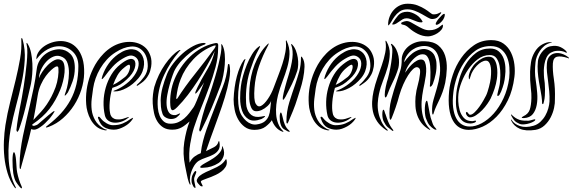

<svg xmlns="http://www.w3.org/2000/svg" viewBox="-23 -696 3069 1029"><path d="M428 -303Q427 -260 413 -215.5Q399 -171 374 -132Q349 -93 314.5 -62.5Q280 -32 238 -16Q225 -11 223 -14Q223 -17 226.5 -19Q230 -21 235 -26Q274 -56 304 -89Q334 -122 355 -160.5Q376 -199 386.5 -244Q397 -289 397 -342Q397 -389 368.5 -417.5Q340 -446 299 -448Q267 -450 233.5 -432.5Q200 -415 172 -378Q171 -397 182 -415Q193 -433 211.5 -446.5Q230 -460 254 -468Q278 -476 303 -476Q327 -476 350 -466.5Q373 -457 391 -436Q409 -415 419 -382.5Q429 -350 428 -303ZM143 -247Q129 -184 113.5 -119.5Q98 -55 78 0Q76 2 73.5 7Q71 12 69 10Q68 10 66 5Q65 3 65 0Q66 -13 69 -33Q72 -53 75.5 -74Q79 -95 83 -115.5Q87 -136 90 -151Q91 -157 95 -178.5Q99 -200 103.5 -229Q108 -258 112.5 -291.5Q117 -325 120 -357Q123 -389 123.5 -415Q124 -441 120 -455Q119 -459 119 -462.5Q119 -466 120 -466Q122 -466 124 -463Q126 -460 127 -458Q138 -440 143.5 -413Q149 -386 150.5 -356Q152 -326 149.5 -297Q147 -268 143 -247ZM179 -184Q173 -146 167.5 -115.5Q162 -85 156 -53Q179 -77 196.5 -96.5Q214 -116 227.5 -136Q241 -156 252.5 -178Q264 -200 275 -229Q284 -254 288 -283Q292 -312 290 -330Q290 -336 286.5 -339Q283 -342 274 -338Q265 -333 251 -320.5Q237 -308 222.5 -288.5Q208 -269 196 -242.5Q184 -216 179 -184ZM186 -277Q190 -290 203 -310Q216 -330 233 -347Q250 -364 269 -373.5Q288 -383 305 -374Q317 -368 321 -349.5Q325 -331 323 -308Q321 -285 314.5 -259.5Q308 -234 300 -215Q277 -158 242.5 -113Q208 -68 150 -29Q149 -24 152.5 -22.5Q156 -21 161.5 -22Q167 -23 173.5 -26Q180 -29 185 -34Q196 -43 209.5 -55Q223 -67 236 -78Q249 -89 258 -95.5Q267 -102 269 -101Q270 -100 267 -94.5Q264 -89 259 -82Q254 -75 249 -68.5Q244 -62 242 -60Q229 -46 218.5 -35.5Q208 -25 193 -15Q181 -6 169.5 -2.5Q158 1 144 -4Q133 46 117.5 100Q102 154 91 196Q88 212 85 210Q83 208 82.5 203Q82 198 82 192Q82 150 87 111Q92 72 100 32.5Q108 -7 117.5 -47.5Q127 -88 137 -132Q148 -180 157.5 -225.5Q167 -271 174 -327Q177 -351 189 -371Q201 -391 218 -404.5Q235 -418 255.5 -425Q276 -432 296 -432Q329 -431 353.5 -407.5Q378 -384 378 -332Q378 -294 366.5 -261Q355 -228 341 -201Q339 -198 332.5 -190Q326 -182 324 -184Q323 -185 325.5 -193Q328 -201 330 -206Q336 -222 341 -249Q346 -276 346.5 -304Q347 -332 339.5 -356Q332 -380 312 -390Q288 -402 265.5 -393.5Q243 -385 225.5 -366Q208 -347 197 -322.5Q186 -298 186 -277ZM98 -485Q113 -432 109.5 -373.5Q106 -315 93 -253.5Q80 -192 63 -129Q46 -66 34 -3Q28 31 24.5 70.5Q21 110 23 151Q25 192 33.5 231.5Q42 271 60 305Q64 313 61.5 313Q59 313 54 307Q30 273 17.5 231.5Q5 190 0.5 146.5Q-4 103 -2 59Q0 15 6 -25Q16 -88 31.5 -149Q47 -210 61 -268Q75 -326 84.5 -380.5Q94 -435 91 -485Q91 -492 93 -492Q94 -493 96 -490Q98 -487 98 -485ZM94 313Q91 314 87 310L83 306Q72 293 63 279Q54 265 48 232Q46 219 45 200Q44 181 44 163Q44 145 46 132Q48 119 52 120Q56 120 59 134Q62 148 63 162Q65 181 65.5 196.5Q66 212 69 228Q73 248 79 267Q85 286 93 303Q94 305 94.5 309Q95 313 94 313Z M733 -408Q741 -398 745.5 -383Q750 -368 749 -350.5Q748 -333 741 -314Q734 -295 719 -277Q690 -243 655.5 -224.5Q621 -206 593 -206Q576 -206 593 -212Q602 -215 614.5 -221.5Q627 -228 641 -237.5Q655 -247 669.5 -260Q684 -273 696 -290Q716 -318 719.5 -344.5Q723 -371 709 -385Q697 -397 681 -398.5Q665 -400 633 -381Q604 -364 581 -339Q558 -314 538 -286Q527 -272 523.5 -272Q520 -272 526 -290Q538 -325 559.5 -355Q581 -385 611 -406Q633 -421 651.5 -427Q670 -433 685.5 -432Q701 -431 713 -424.5Q725 -418 733 -408ZM787 -338Q783 -314 774.5 -297.5Q766 -281 755.5 -269.5Q745 -258 734.5 -251Q724 -244 716 -238Q712 -235 710 -237Q708 -239 713 -244Q731 -259 749.5 -284.5Q768 -310 769 -341Q769 -394 743 -422Q717 -450 678 -446.5Q639 -443 597 -416Q570 -399 549.5 -376.5Q529 -354 514 -328.5Q499 -303 489.5 -276Q480 -249 476 -222Q472 -196 468.5 -166Q465 -136 468.5 -107Q472 -78 487 -51.5Q502 -25 534 -6Q539 -3 544.5 -2Q550 -1 550 0Q550 2 545 2.5Q540 3 534 1Q509 -4 491.5 -19.5Q474 -35 463 -55Q452 -75 446 -97Q440 -119 439 -137Q433 -216 461 -293Q467 -309 476.5 -329Q486 -349 500 -369.5Q514 -390 533 -409.5Q552 -429 576 -444Q599 -458 624 -465Q649 -472 674 -471.5Q699 -471 721 -462.5Q743 -454 760 -437Q775 -421 783.5 -396Q792 -371 787 -338ZM696 -374Q708 -360 699 -330.5Q690 -301 657 -271Q639 -254 622 -243.5Q605 -233 579 -225Q568 -187 565 -150Q562 -113 567 -90Q568 -81 573.5 -72.5Q579 -64 589.5 -59.5Q600 -55 617 -56Q634 -57 659 -67Q666 -70 667.5 -68.5Q669 -67 661 -62Q643 -48 623 -42.5Q603 -37 585.5 -39Q568 -41 555.5 -51Q543 -61 539 -78Q531 -113 532 -151Q533 -189 543.5 -226Q554 -263 573.5 -295.5Q593 -328 622 -351Q676 -394 696 -374ZM686 -55Q679 -45 668.5 -35.5Q658 -26 644.5 -18.5Q631 -11 616.5 -6Q602 -1 587 -1Q561 -1 538.5 -12.5Q516 -24 504 -59Q502 -63 502 -66.5Q502 -70 504 -70Q508 -72 512 -67.5Q516 -63 520 -58Q531 -45 548.5 -35Q566 -25 582 -25Q612 -25 634 -34Q656 -43 676 -58Q681 -61 687.5 -64Q694 -67 686 -55ZM672 -347Q668 -355 643 -334Q620 -316 606.5 -292.5Q593 -269 583 -241Q602 -250 618 -261.5Q634 -273 648 -284Q663 -297 670 -318Q677 -339 672 -347Z M1170 -452Q1179 -433 1181.5 -405.5Q1184 -378 1181.5 -349Q1179 -320 1173.5 -291.5Q1168 -263 1160 -241Q1138 -182 1111.5 -118.5Q1085 -55 1057 0Q1056 1 1053.5 5Q1051 9 1049 9Q1047 8 1045.5 3.5Q1044 -1 1045 -3Q1048 -17 1052.5 -37Q1057 -57 1063 -77.5Q1069 -98 1075 -118Q1081 -138 1087 -152Q1089 -158 1096.5 -179Q1104 -200 1113 -228.5Q1122 -257 1131.5 -289.5Q1141 -322 1148.5 -353.5Q1156 -385 1160.5 -410.5Q1165 -436 1163 -451Q1163 -460 1164 -460Q1166 -460 1167 -457Q1168 -454 1170 -452ZM1079 -463Q1079 -462 1078 -460Q1077 -458 1070 -456Q1057 -451 1036.5 -440Q1016 -429 994.5 -412Q973 -395 952 -373Q931 -351 916 -325Q911 -317 903 -295Q895 -273 887 -245Q879 -217 873.5 -187Q868 -157 870 -132.5Q872 -108 882.5 -93Q893 -78 916 -79Q921 -79 930.5 -84Q940 -89 942 -88Q944 -86 935.5 -77.5Q927 -69 924 -67Q916 -61 904.5 -59Q893 -57 882 -59.5Q871 -62 861.5 -68.5Q852 -75 848 -86Q841 -106 839.5 -124Q838 -142 838 -159Q839 -193 848 -227Q857 -261 872 -299Q883 -326 905 -355Q927 -384 954.5 -408.5Q982 -433 1012.5 -449Q1043 -465 1070 -466Q1072 -466 1075.5 -465Q1079 -464 1079 -463ZM1122 -451Q1059 -427 1013 -378Q967 -329 945 -271Q935 -246 930 -222Q925 -198 922 -174Q920 -169 922.5 -166.5Q925 -164 928 -169Q968 -232 1022 -299.5Q1076 -367 1127 -437Q1133 -446 1133 -451Q1133 -454 1122 -451ZM1207 -348Q1214 -317 1205.5 -270.5Q1197 -224 1182 -174.5Q1167 -125 1150 -79Q1133 -33 1123 -4Q1116 14 1104 48Q1092 82 1081 114Q1105 103 1124.5 92.5Q1144 82 1148 62L1149 61Q1152 61 1152 61L1153 66Q1158 92 1148 107.5Q1138 123 1120 132.5Q1102 142 1080.5 149Q1059 156 1042 166Q1025 177 1012.5 201Q1000 225 996 250Q993 268 996 280Q999 292 997 294Q994 295 989 281Q983 264 978.5 240Q974 216 969 193Q955 127 964.5 65.5Q974 4 993 -45Q981 -35 971 -27Q961 -19 951 -13.5Q941 -8 929 -4.5Q917 -1 900 -1Q871 -1 852 -13Q833 -25 820.5 -45Q808 -65 802.5 -90.5Q797 -116 795.5 -141.5Q794 -167 797 -190.5Q800 -214 804 -230Q814 -264 829 -295Q844 -326 862 -351.5Q880 -377 898.5 -396Q917 -415 934 -425Q936 -426 939 -427.5Q942 -429 944 -427Q945 -426 941.5 -423.5Q938 -421 937 -419Q888 -362 857 -295Q826 -228 822 -156Q821 -138 823 -116.5Q825 -95 832.5 -76.5Q840 -58 854 -45.5Q868 -33 891 -33Q913 -33 931 -40.5Q949 -48 964 -61Q979 -74 991.5 -90Q1004 -106 1015 -122Q1018 -127 1021.5 -134Q1025 -141 1031 -155.5Q1037 -170 1046.5 -193.5Q1056 -217 1071 -255Q1063 -241 1054.5 -230Q1046 -219 1037 -206Q1035 -204 1030.5 -198.5Q1026 -193 1024 -195Q1022 -197 1026 -207.5Q1030 -218 1036.5 -230.5Q1043 -243 1049 -254.5Q1055 -266 1057 -270Q1071 -295 1093 -332.5Q1115 -370 1128 -422Q1108 -383 1085 -342Q1062 -301 1036.5 -262Q1011 -223 983.5 -187Q956 -151 927 -122Q908 -103 900 -105.5Q892 -108 890 -130Q887 -164 893 -202Q899 -240 913 -273Q926 -304 947 -335Q968 -366 995 -392Q1022 -418 1054.5 -436.5Q1087 -455 1122 -463Q1125 -464 1132 -465Q1139 -466 1142 -464Q1147 -461 1146.5 -453.5Q1146 -446 1146 -438Q1146 -388 1132 -336Q1118 -284 1098.5 -230.5Q1079 -177 1056.5 -121.5Q1034 -66 1016 -11Q1005 24 996.5 74.5Q988 125 993 176Q1004 154 1021 142Q1038 130 1053 125Q1057 91 1065 60Q1073 29 1083.5 -1Q1094 -31 1106 -62Q1118 -93 1131 -127Q1150 -178 1171 -230.5Q1192 -283 1198 -345Q1198 -353 1202 -353Q1207 -353 1207 -348ZM1172 94Q1183 122 1174 144.5Q1165 167 1148 178Q1110 202 1067 203Q1059 203 1055.5 203.5Q1052 204 1050 200Q1049 198 1053.5 193.5Q1058 189 1063 186Q1069 182 1076.5 178Q1084 174 1098 166Q1109 160 1121.5 151.5Q1134 143 1144.5 133Q1155 123 1161.5 112Q1168 101 1167 91Q1167 85 1168 87Q1169 89 1170 90.5Q1171 92 1172 94ZM1192 165Q1195 184 1186 198.5Q1177 213 1163 223.5Q1149 234 1134 241Q1119 248 1109 252Q1097 257 1086 260.5Q1075 264 1064 269Q1051 274 1054 280.5Q1057 287 1061 295Q1063 297 1063 300Q1063 303 1061 303Q1054 303 1050 299.5Q1046 296 1042 291Q1028 277 1032.5 266Q1037 255 1046 247Q1060 236 1080 226.5Q1100 217 1123 207Q1140 200 1157 189Q1174 178 1187 158Q1189 155 1190 158.5Q1191 162 1192 165ZM1028 222Q1030 225 1028 230.5Q1026 236 1024 241Q1022 247 1020 251.5Q1018 256 1017.5 261.5Q1017 267 1018.5 275.5Q1020 284 1023 298Q1027 311 1023 311Q1020 311 1016 307Q1013 304 1007 290Q1001 276 1005 254Q1006 248 1009 241.5Q1012 235 1015.5 229.5Q1019 224 1022.5 221.5Q1026 219 1028 222Z M1570 -316Q1558 -279 1541.5 -245Q1525 -211 1507 -177Q1505 -175 1501 -167.5Q1497 -160 1494 -162Q1492 -162 1492.5 -168Q1493 -174 1493 -177Q1494 -185 1497.5 -200Q1501 -215 1505.5 -231.5Q1510 -248 1514.5 -263.5Q1519 -279 1522 -288Q1539 -342 1544 -384Q1549 -426 1538 -455Q1536 -460 1538 -460Q1540 -460 1542 -458Q1544 -456 1545 -455Q1556 -443 1563 -424.5Q1570 -406 1573 -386.5Q1576 -367 1575 -348Q1574 -329 1570 -316ZM1597 -388Q1610 -368 1609 -338Q1608 -308 1601.5 -276Q1595 -244 1585.5 -215Q1576 -186 1571 -169Q1561 -136 1547 -101.5Q1533 -67 1522 -42Q1518 -33 1516 -34Q1513 -35 1512.5 -38.5Q1512 -42 1512 -44Q1512 -98 1527.5 -148Q1543 -198 1561 -249Q1572 -282 1581 -314.5Q1590 -347 1590 -386Q1590 -393 1592 -393Q1593 -393 1594 -391.5Q1595 -390 1597 -388ZM1397 -74Q1399 -71 1390 -65Q1381 -59 1378 -58Q1334 -42 1309.5 -57Q1285 -72 1274.5 -102Q1264 -132 1264 -168.5Q1264 -205 1268 -234Q1271 -259 1279.5 -289.5Q1288 -320 1300 -349.5Q1312 -379 1327.5 -404.5Q1343 -430 1361 -444Q1363 -445 1365.5 -447Q1368 -449 1370 -449Q1373 -448 1367 -438Q1361 -428 1352.5 -410Q1344 -392 1335 -368.5Q1326 -345 1317.5 -319Q1309 -293 1304 -267Q1299 -241 1297 -217Q1295 -193 1295 -174Q1295 -155 1296 -142Q1297 -129 1298 -125Q1305 -94 1324.5 -79.5Q1344 -65 1377 -71Q1378 -71 1387 -73Q1396 -75 1397 -74ZM1526 3Q1530 7 1530 9Q1530 11 1525.5 10Q1521 9 1519 8Q1511 4 1499 -3.5Q1487 -11 1481 -30Q1478 -38 1477 -49.5Q1476 -61 1476 -71Q1476 -81 1478 -87.5Q1480 -94 1483 -93Q1485 -92 1487.5 -84Q1490 -76 1492 -67Q1494 -56 1497 -46.5Q1500 -37 1504 -27Q1509 -16 1514 -9.5Q1519 -3 1526 3ZM1434 -52Q1423 -35 1400.5 -17.5Q1378 0 1340 0Q1310 0 1288.5 -16Q1267 -32 1253.5 -56Q1240 -80 1234.5 -108.5Q1229 -137 1229 -163Q1230 -195 1234.5 -227Q1239 -259 1246.5 -287Q1254 -315 1263.5 -337Q1273 -359 1283 -373Q1285 -374 1287.5 -377.5Q1290 -381 1292 -379Q1293 -378 1291.5 -374.5Q1290 -371 1289 -369Q1280 -339 1271.5 -305.5Q1263 -272 1258 -238Q1253 -204 1253 -171Q1253 -138 1259 -110Q1263 -91 1273.5 -75Q1284 -59 1296.5 -48Q1309 -37 1323.5 -32Q1338 -27 1352 -29Q1381 -33 1396 -45.5Q1411 -58 1417.5 -75.5Q1424 -93 1425.5 -113.5Q1427 -134 1430 -155Q1425 -141 1410.5 -127.5Q1396 -114 1379.5 -106.5Q1363 -99 1347.5 -100Q1332 -101 1324 -118Q1314 -140 1313 -166Q1312 -192 1314 -223Q1316 -254 1323 -287Q1330 -320 1342 -350.5Q1354 -381 1370.5 -408Q1387 -435 1408 -456L1412 -460Q1415 -463 1418 -463Q1418 -463 1414 -453Q1385 -399 1365 -341.5Q1345 -284 1341 -225Q1336 -160 1347.5 -140Q1359 -120 1376 -128.5Q1393 -137 1412.5 -165.5Q1432 -194 1444 -227Q1455 -257 1467.5 -289Q1480 -321 1490.5 -353.5Q1501 -386 1506.5 -417Q1512 -448 1509 -475Q1509 -480 1511 -480Q1512 -480 1512 -479Q1512 -477 1513 -477Q1514 -476 1514 -475Q1530 -441 1528.5 -406Q1527 -371 1516.5 -335Q1506 -299 1491.5 -261.5Q1477 -224 1467 -186Q1461 -162 1458 -135.5Q1455 -109 1457 -83Q1459 -57 1468 -33.5Q1477 -10 1494 6Q1496 8 1496 9Q1496 11 1493.5 10.5Q1491 10 1489 9Q1470 2 1456 -14Q1442 -30 1434 -52Z M1926 -408Q1934 -398 1938.5 -383Q1943 -368 1942 -350.5Q1941 -333 1934 -314Q1927 -295 1912 -277Q1883 -243 1848.5 -224.5Q1814 -206 1786 -206Q1769 -206 1786 -212Q1795 -215 1807.5 -221.5Q1820 -228 1834 -237.5Q1848 -247 1862.5 -260Q1877 -273 1889 -290Q1909 -318 1912.5 -344.5Q1916 -371 1902 -385Q1890 -397 1874 -398.5Q1858 -400 1826 -381Q1797 -364 1774 -339Q1751 -314 1731 -286Q1720 -272 1716.5 -272Q1713 -272 1719 -290Q1731 -325 1752.5 -355Q1774 -385 1804 -406Q1826 -421 1844.5 -427Q1863 -433 1878.5 -432Q1894 -431 1906 -424.5Q1918 -418 1926 -408ZM1980 -338Q1976 -314 1967.5 -297.5Q1959 -281 1948.5 -269.5Q1938 -258 1927.5 -251Q1917 -244 1909 -238Q1905 -235 1903 -237Q1901 -239 1906 -244Q1924 -259 1942.5 -284.5Q1961 -310 1962 -341Q1962 -394 1936 -422Q1910 -450 1871 -446.5Q1832 -443 1790 -416Q1763 -399 1742.5 -376.5Q1722 -354 1707 -328.5Q1692 -303 1682.5 -276Q1673 -249 1669 -222Q1665 -196 1661.5 -166Q1658 -136 1661.5 -107Q1665 -78 1680 -51.5Q1695 -25 1727 -6Q1732 -3 1737.5 -2Q1743 -1 1743 0Q1743 2 1738 2.5Q1733 3 1727 1Q1702 -4 1684.5 -19.5Q1667 -35 1656 -55Q1645 -75 1639 -97Q1633 -119 1632 -137Q1626 -216 1654 -293Q1660 -309 1669.5 -329Q1679 -349 1693 -369.5Q1707 -390 1726 -409.5Q1745 -429 1769 -444Q1792 -458 1817 -465Q1842 -472 1867 -471.5Q1892 -471 1914 -462.5Q1936 -454 1953 -437Q1968 -421 1976.5 -396Q1985 -371 1980 -338ZM1889 -374Q1901 -360 1892 -330.5Q1883 -301 1850 -271Q1832 -254 1815 -243.5Q1798 -233 1772 -225Q1761 -187 1758 -150Q1755 -113 1760 -90Q1761 -81 1766.5 -72.5Q1772 -64 1782.5 -59.5Q1793 -55 1810 -56Q1827 -57 1852 -67Q1859 -70 1860.5 -68.5Q1862 -67 1854 -62Q1836 -48 1816 -42.5Q1796 -37 1778.5 -39Q1761 -41 1748.5 -51Q1736 -61 1732 -78Q1724 -113 1725 -151Q1726 -189 1736.5 -226Q1747 -263 1766.5 -295.5Q1786 -328 1815 -351Q1869 -394 1889 -374ZM1879 -55Q1872 -45 1861.5 -35.5Q1851 -26 1837.5 -18.5Q1824 -11 1809.5 -6Q1795 -1 1780 -1Q1754 -1 1731.5 -12.5Q1709 -24 1697 -59Q1695 -63 1695 -66.5Q1695 -70 1697 -70Q1701 -72 1705 -67.5Q1709 -63 1713 -58Q1724 -45 1741.5 -35Q1759 -25 1775 -25Q1805 -25 1827 -34Q1849 -43 1869 -58Q1874 -61 1880.5 -64Q1887 -67 1879 -55ZM1865 -347Q1861 -355 1836 -334Q1813 -316 1799.5 -292.5Q1786 -269 1776 -241Q1795 -250 1811 -261.5Q1827 -273 1841 -284Q1856 -297 1863 -318Q1870 -339 1865 -347Z M2316 -359Q2318 -328 2312 -299.5Q2306 -271 2297 -247Q2295 -242 2290.5 -236Q2286 -230 2282 -232Q2280 -232 2281 -239Q2282 -246 2282 -249Q2283 -260 2283.5 -276.5Q2284 -293 2284 -310Q2284 -327 2282.5 -342.5Q2281 -358 2278 -369Q2269 -401 2249.5 -404.5Q2230 -408 2210 -394Q2190 -380 2172 -355Q2154 -330 2148 -306Q2154 -315 2163.5 -327.5Q2173 -340 2185 -351.5Q2197 -363 2210.5 -370.5Q2224 -378 2236 -377Q2249 -376 2254.5 -363Q2260 -350 2261 -331Q2262 -312 2259 -290Q2256 -268 2252 -249Q2245 -218 2240 -185Q2235 -152 2236.5 -120.5Q2238 -89 2247.5 -59.5Q2257 -30 2280 -5Q2282 -2 2283 0Q2284 2 2278 -1Q2252 -16 2236.5 -36Q2221 -56 2213 -79Q2205 -102 2203.5 -127Q2202 -152 2204 -177Q2208 -213 2216 -240Q2224 -267 2228 -301Q2230 -322 2225 -328.5Q2220 -335 2213 -336Q2203 -337 2190.5 -325.5Q2178 -314 2164.5 -293Q2151 -272 2138.5 -244Q2126 -216 2117 -185Q2109 -154 2097.5 -120.5Q2086 -87 2076 -63Q2072 -54 2070 -54Q2068 -54 2066.5 -58Q2065 -62 2065 -64Q2061 -114 2074 -163Q2087 -212 2104 -262Q2114 -293 2122 -317Q2130 -341 2130 -378Q2130 -394 2138 -411.5Q2146 -429 2161.5 -443.5Q2177 -458 2200 -467Q2223 -476 2252 -475Q2300 -474 2326 -452.5Q2352 -431 2362.5 -398Q2373 -365 2371.5 -326.5Q2370 -288 2363 -252Q2357 -225 2349 -203Q2341 -181 2332 -162Q2323 -143 2315 -126Q2307 -109 2302 -92Q2301 -89 2300 -85.5Q2299 -82 2297 -82Q2295 -82 2294 -86Q2293 -90 2293 -95Q2291 -129 2300 -160.5Q2309 -192 2319 -225.5Q2329 -259 2334 -296Q2339 -333 2330 -378Q2321 -426 2286 -442Q2251 -458 2206 -440Q2200 -437 2190 -431Q2180 -425 2170.5 -415Q2161 -405 2153 -391.5Q2145 -378 2143 -362Q2155 -380 2171 -396Q2187 -412 2205 -421.5Q2223 -431 2241.5 -433Q2260 -435 2278 -426Q2299 -415 2307 -395.5Q2315 -376 2316 -359ZM2112 -332Q2101 -294 2082.5 -257Q2064 -220 2052 -186Q2051 -184 2048.5 -178.5Q2046 -173 2042 -174Q2040 -175 2039.5 -180.5Q2039 -186 2039 -189Q2039 -205 2044.5 -231.5Q2050 -258 2056 -275Q2058 -281 2063.5 -305.5Q2069 -330 2073.5 -359Q2078 -388 2079.5 -415Q2081 -442 2074 -454Q2070 -461 2074 -461Q2077 -461 2082 -456Q2094 -445 2101.5 -429Q2109 -413 2112.5 -395.5Q2116 -378 2115.5 -361Q2115 -344 2112 -332ZM2316 -1Q2314 0 2308 -2Q2305 -3 2303 -4Q2289 -13 2279 -24.5Q2269 -36 2259 -64Q2256 -74 2254.5 -89.5Q2253 -105 2254 -120Q2255 -135 2257.5 -145.5Q2260 -156 2265 -156Q2267 -156 2269.5 -144.5Q2272 -133 2274.5 -118Q2277 -103 2280 -88Q2283 -73 2285 -66Q2290 -51 2295 -36Q2300 -21 2311 -10Q2313 -8 2315 -4.5Q2317 -1 2316 -1ZM2046 1Q2015 -20 1998.5 -45Q1982 -70 1976 -97Q1970 -124 1971.5 -152Q1973 -180 1979 -207Q1987 -243 1999.5 -278.5Q2012 -314 2023.5 -347.5Q2035 -381 2041.5 -413Q2048 -445 2043 -474Q2043 -478 2044 -478Q2046 -478 2049 -473Q2067 -441 2066 -407Q2065 -373 2055 -337.5Q2045 -302 2030.5 -265.5Q2016 -229 2008 -192Q2003 -169 2001.5 -143.5Q2000 -118 2005 -93Q2010 -68 2021.5 -44Q2033 -20 2053 -1Q2057 1 2055 3Q2053 5 2050.5 3.5Q2048 2 2046 1ZM2084 5Q2081 7 2076 2Q2065 -6 2054.5 -15Q2044 -24 2034 -44Q2030 -51 2028 -62Q2026 -73 2026 -83.5Q2026 -94 2027.5 -101Q2029 -108 2032 -108Q2036 -107 2038.5 -97Q2041 -87 2043 -84Q2047 -73 2050 -63.5Q2053 -54 2057 -45Q2063 -31 2069 -21Q2075 -11 2083 -1Q2084 0 2085 2Q2086 4 2084 5ZM2127 -571Q2125 -574 2135 -578Q2145 -582 2154 -583Q2165 -584 2179 -576.5Q2193 -569 2209 -559.5Q2225 -550 2242.5 -542Q2260 -534 2277 -534Q2295 -534 2307.5 -538.5Q2320 -543 2328 -548.5Q2336 -554 2341.5 -559Q2347 -564 2350 -564Q2350 -563 2350.5 -561.5Q2351 -560 2351 -559Q2351 -547 2342.5 -536.5Q2334 -526 2321.5 -518Q2309 -510 2295 -505.5Q2281 -501 2271 -501Q2243 -501 2216 -514.5Q2189 -528 2169 -546Q2159 -555 2152 -558.5Q2145 -562 2139.5 -563Q2134 -564 2131 -565Q2128 -566 2127 -571ZM2160 -633Q2171 -633 2183.5 -628.5Q2196 -624 2207.5 -617Q2219 -610 2228 -600Q2237 -590 2242 -580Q2241 -576 2235 -576Q2224 -576 2214 -579.5Q2204 -583 2194.5 -587Q2185 -591 2175.5 -594.5Q2166 -598 2156 -598Q2144 -598 2135 -592.5Q2126 -587 2117.5 -581Q2109 -575 2100 -569.5Q2091 -564 2080 -564V-570Q2094 -594 2111 -613.5Q2128 -633 2160 -633ZM2312 -568Q2312 -572 2317.5 -581Q2323 -590 2330.5 -598.5Q2338 -607 2345 -614Q2352 -621 2357 -622Q2361 -622 2361 -617Q2361 -610 2357 -600.5Q2353 -591 2346 -583Q2339 -575 2331 -569Q2323 -563 2316 -563Q2312 -563 2312 -568ZM2057 -564Q2057 -586 2065 -606.5Q2073 -627 2087 -642.5Q2101 -658 2120 -667Q2139 -676 2162 -676Q2192 -676 2215 -667Q2238 -658 2254.5 -647.5Q2271 -637 2282 -628Q2293 -619 2299 -619Q2309 -619 2316 -620.5Q2323 -622 2334 -628Q2337 -630 2340 -630Q2343 -630 2341 -626Q2328 -607 2318 -600.5Q2308 -594 2291 -594Q2284 -594 2270 -602Q2256 -610 2238.5 -620Q2221 -630 2200.5 -638Q2180 -646 2160 -646Q2135 -646 2119 -634.5Q2103 -623 2092 -608Q2081 -593 2073.5 -579Q2066 -565 2058 -559Q2057 -560 2057 -564Z M2706 -277Q2709 -304 2707 -334Q2705 -364 2694.5 -389.5Q2684 -415 2662.5 -432Q2641 -449 2606 -449Q2559 -449 2524 -423.5Q2489 -398 2464 -360.5Q2439 -323 2425 -280.5Q2411 -238 2407 -203Q2401 -155 2405.5 -120Q2410 -85 2422 -62.5Q2434 -40 2452.5 -29Q2471 -18 2493 -18Q2524 -17 2558.5 -35.5Q2593 -54 2623 -87.5Q2653 -121 2675.5 -169.5Q2698 -218 2706 -277ZM2384 -208Q2388 -248 2404 -296Q2420 -344 2448.5 -385Q2477 -426 2517 -453.5Q2557 -481 2610 -481Q2650 -481 2676 -462Q2702 -443 2716 -413.5Q2730 -384 2734 -349.5Q2738 -315 2734 -284Q2725 -212 2699 -159Q2673 -106 2638 -70.5Q2603 -35 2564 -17.5Q2525 0 2489 0Q2462 0 2440.5 -12Q2419 -24 2404.5 -49.5Q2390 -75 2384.5 -114.5Q2379 -154 2384 -208ZM2496 -67Q2491 -67 2486 -70.5Q2481 -74 2478 -79Q2475 -84 2474 -89Q2473 -94 2478 -96Q2481 -97 2486 -89Q2491 -81 2497 -81Q2507 -81 2520.5 -94Q2534 -107 2546.5 -124.5Q2559 -142 2568.5 -159Q2578 -176 2582 -184Q2586 -192 2590 -204.5Q2594 -217 2597.5 -230Q2601 -243 2603.5 -255.5Q2606 -268 2607 -277Q2612 -322 2605 -346.5Q2598 -371 2582 -371Q2570 -371 2557 -363.5Q2544 -356 2532.5 -344Q2521 -332 2512 -317.5Q2503 -303 2499 -288Q2494 -271 2492 -271Q2489 -271 2489 -288Q2492 -307 2502 -325.5Q2512 -344 2527 -358.5Q2542 -373 2560 -382.5Q2578 -392 2597 -392Q2616 -392 2625.5 -378.5Q2635 -365 2639 -345.5Q2643 -326 2642.5 -305.5Q2642 -285 2640 -273Q2636 -246 2627.5 -220.5Q2619 -195 2607 -169Q2601 -157 2589 -139.5Q2577 -122 2561.5 -106Q2546 -90 2528.5 -78.5Q2511 -67 2496 -67ZM2528 -48Q2529 -42 2518.5 -38Q2508 -34 2497 -34Q2466 -35 2449.5 -54Q2433 -73 2426.5 -99Q2420 -125 2420.5 -153Q2421 -181 2423 -200Q2427 -233 2439 -274Q2451 -315 2473 -351Q2495 -387 2527 -411.5Q2559 -436 2603 -436Q2632 -436 2649.5 -421Q2667 -406 2675.5 -384Q2684 -362 2685.5 -336.5Q2687 -311 2684 -290Q2682 -267 2677 -248Q2672 -229 2663 -206Q2660 -199 2655 -190Q2650 -181 2644 -182Q2641 -183 2642.5 -190Q2644 -197 2646.5 -207.5Q2649 -218 2652 -229.5Q2655 -241 2656 -251Q2658 -268 2658.5 -293.5Q2659 -319 2654.5 -343Q2650 -367 2638 -384Q2626 -401 2602 -401Q2567 -401 2537.5 -378.5Q2508 -356 2486 -323.5Q2464 -291 2450.5 -255.5Q2437 -220 2434 -193Q2432 -177 2433 -153Q2434 -129 2440.5 -105.5Q2447 -82 2462 -65Q2477 -48 2503 -47Q2511 -46 2518.5 -48.5Q2526 -51 2528 -48Z M2860 -369Q2861 -378 2866 -390.5Q2871 -403 2879.5 -414.5Q2888 -426 2900 -435.5Q2912 -445 2927 -448Q2959 -454 2980 -444Q3001 -434 3012 -421Q3016 -415 3015 -414Q3013 -412 3008 -415Q3002 -419 2988.5 -422Q2975 -425 2959.5 -423.5Q2944 -422 2929.5 -414Q2915 -406 2906 -388Q2898 -371 2895 -353Q2892 -335 2891.5 -319.5Q2891 -304 2892 -293Q2893 -282 2893 -278Q2895 -267 2896.5 -250.5Q2898 -234 2898 -217Q2898 -200 2897 -183.5Q2896 -167 2893 -155Q2892 -152 2890.5 -145Q2889 -138 2887 -138Q2882 -138 2882 -145Q2882 -152 2882 -155Q2880 -180 2875 -205.5Q2870 -231 2865.5 -258Q2861 -285 2859 -312.5Q2857 -340 2860 -369ZM2825 -171Q2826 -191 2821.5 -227.5Q2817 -264 2818 -312Q2819 -337 2823 -363.5Q2827 -390 2842 -416Q2858 -444 2882.5 -457.5Q2907 -471 2925 -470Q2928 -470 2931 -470Q2934 -470 2934 -469Q2934 -467 2933 -467.5Q2932 -468 2926 -466Q2908 -461 2894 -449.5Q2880 -438 2870 -423Q2860 -408 2854 -392Q2848 -376 2847 -363Q2841 -308 2848 -267Q2853 -234 2856 -198.5Q2859 -163 2853.5 -133.5Q2848 -104 2832.5 -84.5Q2817 -65 2785 -63Q2782 -63 2777.5 -63.5Q2773 -64 2773 -66Q2773 -68 2782 -73Q2808 -85 2816 -108Q2824 -131 2825 -171ZM2719 -53Q2733 -31 2763.5 -20.5Q2794 -10 2836 -22Q2857 -28 2873 -43Q2889 -58 2899.5 -76.5Q2910 -95 2915.5 -115Q2921 -135 2922 -152Q2923 -180 2920.5 -207Q2918 -234 2914.5 -259.5Q2911 -285 2908.5 -309Q2906 -333 2908 -356Q2910 -381 2922 -394Q2934 -407 2951.5 -410.5Q2969 -414 2988 -408Q3007 -402 3023 -389Q3027 -387 3026 -384Q3026 -382 3024 -383Q3022 -384 3020 -385Q2983 -397 2962.5 -392Q2942 -387 2940 -356Q2938 -320 2945.5 -271.5Q2953 -223 2951 -164Q2952 -144 2946.5 -118Q2941 -92 2928.5 -67.5Q2916 -43 2895.5 -24Q2875 -5 2847 0Q2794 8 2762.5 -6Q2731 -20 2717 -49Q2715 -55 2715 -56H2716Q2716 -56 2719 -53ZM2763 -53Q2782 -48 2809 -49Q2818 -50 2831 -54Q2844 -58 2845 -56Q2848 -52 2839 -46Q2830 -40 2816 -35.5Q2802 -31 2787 -29.5Q2772 -28 2762 -32Q2743 -40 2734.5 -49.5Q2726 -59 2719 -73L2717 -77Q2715 -81 2716 -82Q2717 -83 2719 -82Q2720 -81 2720 -80Q2732 -69 2740.5 -63.5Q2749 -58 2763 -53Z"/></svg>

Font: mr_AkronimG
Style: Regular
Weight: 400
Version: Version 1.002 April 14, 2020